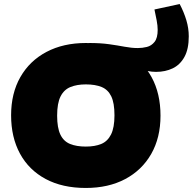

<svg xmlns="http://www.w3.org/2000/svg" viewBox="-20 -922 955 951"><path d="M753 -566Q732 -566 713 -570Q694 -574 683 -579L422 -709Q478 -709 520.5 -703Q563 -697 597.5 -690.5Q632 -684 663 -684Q685 -684 707.5 -689.5Q730 -695 745.5 -714.5Q761 -734 761 -774Q761 -795 756 -821Q751 -847 745 -875L870 -902Q891 -862 903 -822Q915 -782 915 -742Q915 -679 893.5 -640Q872 -601 835.5 -583.5Q799 -566 753 -566ZM405 9Q289 9 206 -35.5Q123 -80 79 -161Q35 -242 35 -351Q35 -460 81 -540.5Q127 -621 210.5 -665Q294 -709 405 -709Q521 -709 604 -664.5Q687 -620 731 -539.5Q775 -459 775 -349Q775 -240 729 -159.5Q683 -79 600 -35Q517 9 405 9ZM405 -196Q450 -196 481.5 -209Q513 -222 530 -256Q547 -290 547 -351Q547 -412 531 -445Q515 -478 483.5 -491Q452 -504 405 -504Q361 -504 329 -491Q297 -478 280 -444.5Q263 -411 263 -349Q263 -289 279 -255.5Q295 -222 327 -209Q359 -196 405 -196Z"/></svg>

Font: REM Medium Black
Style: Regular
Weight: 900
Version: Version 1.005;gftools[0.9.28]